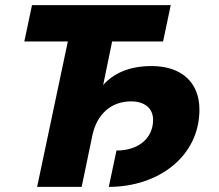

<svg xmlns="http://www.w3.org/2000/svg" viewBox="-20 -730 856 750"><path d="M125 0H299L341 -202C359 -285 415 -334 492 -334C546 -334 578 -306 578 -262C578 -189 520 -142 435 -142L405 0C599 0 759 -119 759 -302C759 -407 690 -472 572 -472C486 -472 424 -444 383 -398L418 -568H617L647 -710H105L75 -568H245Z"/></svg>

Font: Geist ExtraBold
Style: Italic
Weight: 800
Italic angle: -12°
Designer: Basement.studio, Andrés Briganti, Mateo Zaragoza
Foundry: Basement.studio, Vercel, Andrés Briganti, Guido Ferreyra, Mateo Zaragoza
Version: Version 1.500